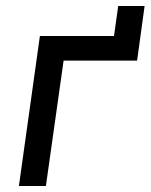

<svg xmlns="http://www.w3.org/2000/svg" viewBox="-20 -620 502 640"><path d="M113 -500H360L374 -600H462L437 -418H192L133 0H43Z"/></svg>

Font: Retni Sans Medium
Style: Italic
Weight: 500
Italic angle: -8°
Designer: Vitaly Kuzmin
Foundry: ParaType Ltd.
Version: Version 1.00;June 10, 2019;FontCreator 11.5.0.2425 64-bit; t